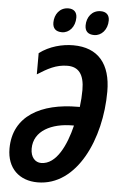

<svg xmlns="http://www.w3.org/2000/svg" viewBox="-61 -957 634 1009"><g transform="rotate(5 256.0 -452.5)"><path d="M405 -787C443 -787 475 -821 475 -870C475 -899 458 -915 429 -915C382 -915 356 -876 356 -834C356 -803 373 -787 405 -787ZM235 -787C273 -787 304 -821 304 -870C304 -899 287 -915 259 -915C212 -915 186 -876 186 -834C186 -803 203 -787 235 -787ZM176 10C384 10 500 -248 500 -497C500 -643 432 -724 301 -724C243 -724 176 -707 123 -667V-555C175 -588 220 -614 280 -614C338 -614 369 -577 369 -494C369 -465 367 -435 363 -404H353C160 -404 14 -327 14 -154C14 -50 80 10 176 10ZM186 -93C155 -93 130 -118 130 -164C130 -259 225 -304 333 -304H341C316 -201 267 -93 186 -93Z"/></g></svg>

Font: Noto Sans ExtraCondensed
Style: Bold Italic
Weight: 700
Width: 2
Italic angle: -12°
Designer: Monotype Design Team
Foundry: Monotype Imaging Inc.
Version: Version 2.013